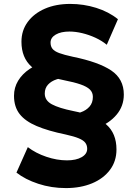

<svg xmlns="http://www.w3.org/2000/svg" viewBox="-20 -735 691 980"><path d="M316.5 225Q242 225 175.2 203Q108.5 181 64 146L122 16Q162.5 47 216.5 65.2Q270.5 83.5 322 83.5Q368.5 83.5 396.8 67.2Q425 51 425 24.5Q425 6.5 415.5 -6.2Q406 -19 382 -29Q358 -39 315 -48.5Q225 -67 166.8 -91.8Q108.5 -116.5 80 -153.2Q51.5 -190 51.5 -246Q51.5 -288 72.5 -322.8Q93.5 -357.5 131.2 -383Q169 -408.5 219.2 -422.2Q269.5 -436 328 -435.5V-339Q296.5 -339 269 -330Q241.5 -321 225 -303Q208.5 -285 208.5 -257.5Q208.5 -222 245 -202.5Q281.5 -183 353 -168.5Q469.5 -145.5 522 -100Q574.5 -54.5 574.5 28Q574.5 88 541.2 132.2Q508 176.5 449.8 200.8Q391.5 225 316.5 225ZM333 -57.5 331.5 -152Q364 -152 392 -161.8Q420 -171.5 437 -191Q454 -210.5 454 -240.5Q454 -263 438.8 -278Q423.5 -293 391 -304.2Q358.5 -315.5 307 -325.5Q192.5 -348.5 141 -394.5Q89.5 -440.5 89.5 -522Q89.5 -579.5 121.5 -623Q153.5 -666.5 209.5 -690.8Q265.5 -715 338.5 -715Q406.5 -715 470.8 -695Q535 -675 582 -637L525 -506.5Q499.5 -527.5 466.8 -542.5Q434 -557.5 399.5 -565.8Q365 -574 334.5 -574Q291 -574 264.5 -558.5Q238 -543 238 -517.5Q238 -498.5 247.8 -486Q257.5 -473.5 282.2 -464.2Q307 -455 351 -445.5Q483.5 -418.5 547.8 -375.2Q612 -332 612 -252.5Q612 -193.5 575 -149.5Q538 -105.5 474.8 -81.5Q411.5 -57.5 333 -57.5Z"/></svg>

Font: Geologica ExtraBold
Style: Regular
Weight: 800
Designer: Sindre Bremnes, Frode Helland
Foundry: Monokrom Skriftforlag AS
Version: Version 1.010;gftools[0.9.28]